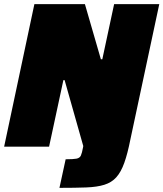

<svg xmlns="http://www.w3.org/2000/svg" viewBox="-25 -708 789 927"><path d="M262 199 292 61Q329 61 344.5 58Q360 55 365.5 43Q371 31 376 3L377 -3L287 -321H281L212 0H-5L141 -688H385L462 -422H469L526 -688H744L605 -37Q591 34 575 78.5Q559 123 536.5 148Q514 173 479 184Q444 195 391 197Q338 199 262 199Z"/></svg>

Font: Saira Black
Style: Italic
Weight: 900
Italic angle: -12°
Designer: Hector Gatti with collaboration of the Omnibus-Type team
Foundry: Omnibus-Type
Version: Version 1.100; ttfautohint (v1.8.3)